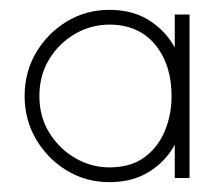

<svg xmlns="http://www.w3.org/2000/svg" viewBox="-20 -735 435 390"><path d="M202 -365Q154.5 -365 115.5 -388.8Q76.5 -412.5 53.2 -452.2Q30 -492 30 -540Q30 -588.5 53.2 -628Q76.5 -667.5 115.5 -691.2Q154.5 -715 202 -715Q249 -715 282.5 -694Q316 -673 335 -638.5V-705.5H365V-373.5H335V-441Q316 -406.5 282.5 -385.8Q249 -365 202 -365ZM60 -540Q60 -497.5 80.5 -464.8Q101 -432 133.5 -413.5Q166 -395 202 -395Q246 -395 273.8 -415.8Q301.5 -436.5 315 -469.5Q328.5 -502.5 328.5 -539.5Q328.5 -604 295 -644.5Q261.5 -685 202 -685Q165 -685 132.5 -666.2Q100 -647.5 80 -614.8Q60 -582 60 -540Z"/></svg>

Font: Urbanist Thin
Style: Regular
Weight: 100
Designer: Corey Hu
Foundry: Corey Hu
Version: Version 1.330; ttfautohint (v1.8.4.7-5d5b)